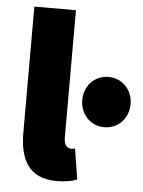

<svg xmlns="http://www.w3.org/2000/svg" viewBox="-52 -738 591 791"><g transform="rotate(5 244.0 -342.0)"><path d="M212 12C250 12 278 6 296 -2L276 -128C268 -126 264 -126 258 -126C246 -126 230 -136 230 -170V-696H58V-176C58 -64 96 12 212 12ZM388 -226C446 -226 488 -272 488 -330C488 -388 446 -434 388 -434C330 -434 288 -388 288 -330C288 -272 330 -226 388 -226Z"/></g></svg>

Font: Source Sans Pro Black
Style: Regular
Weight: 900
Designer: Paul D. Hunt
Foundry: Adobe Systems Incorporated
Version: Version 3.006;hotconv 1.0.111;makeotfexe 2.5.65597